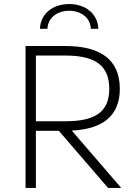

<svg xmlns="http://www.w3.org/2000/svg" viewBox="-20 -927 676 947"><path d="M106 0H157V-282H270L513 0H578L334 -283C482 -290 571 -352 571 -489C571 -637 470 -700 303 -700H106ZM303 -329H157V-653H303C444 -653 519 -608 519 -489C519 -371 444 -329 303 -329ZM177 -785H214C216 -840 263 -874 321 -874C379 -874 426 -840 428 -785H465C462 -861 400 -907 321 -907C242 -907 180 -861 177 -785Z"/></svg>

Font: Chess Sans Light
Style: Regular
Weight: 300
Designer: Wolf Bōese
Foundry: Wolf Bōese
Version: Version 7.223;Glyphs 3.3 (3306)